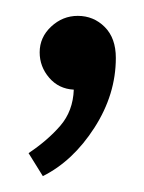

<svg xmlns="http://www.w3.org/2000/svg" viewBox="-20 -114 181 242"><path d="M78 -94Q98 -94 112 -80Q126 -66 126 -41Q126 5 99 47Q72 89 34 108L16 79Q40 63 56 44.5Q72 26 73 -1Q54 -2 42 -16Q30 -30 30 -48Q30 -67 44.5 -80.5Q59 -94 78 -94Z"/></svg>

Font: Palanquin Light
Style: Regular
Weight: 300
Designer: Pria Ravichandran
Version: Version 1.0.4